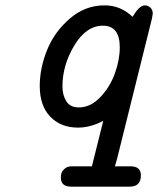

<svg xmlns="http://www.w3.org/2000/svg" viewBox="-20 -468 585 710"><path d="M127 -149.9Q127 -215.8 154.1 -283Q181.2 -350.1 238 -399.2Q294.9 -448.2 366.2 -448.2Q426.3 -448.2 470.2 -405.8Q495.1 -447.8 515.1 -448.2Q527.3 -448.2 536.1 -439.7Q544.9 -431.2 544.9 -418L542 -399.9L418.9 95.2Q414.1 117.2 404.8 147H461.9Q501 147 501 180.2Q501 222.2 460 222.2H243.2Q205.1 222.2 205.1 189Q205.1 181.2 207 173.1Q209 165 219 156Q229 147 245.1 147H319.8L361.8 -21Q314 3.9 268.1 3.9Q205.1 3.9 166 -36.4Q127 -76.7 127 -149.9ZM210.9 -147.9Q210.9 -117.2 224.9 -94Q238.8 -70.8 272 -70.8Q314.9 -70.8 351.1 -108.9Q387.2 -147 405 -197Q422.9 -247.1 422.9 -293Q422.9 -373 360.8 -373Q298.8 -373 254.9 -300Q210.9 -227.1 210.9 -147.9Z"/></svg>

Font: CMU Typewriter Text
Style: BoldItalic
Weight: 700
Italic angle: -14.04°
Version: Version 0.7.0